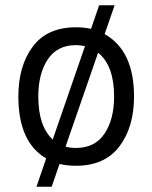

<svg xmlns="http://www.w3.org/2000/svg" viewBox="-20 -618 581 732"><path d="M50 -250Q50 -367 105 -440.5Q160 -514 270 -514Q300 -514 327 -508L358 -598H417L379 -488Q491 -425 491 -250Q491 -133 435 -59.5Q379 14 270 14Q234 14 207 7L177 94H119L156 -14Q50 -76 50 -250ZM415 -250Q415 -368 354 -417L230 -59Q245 -54 270 -54Q342 -54 378.5 -108.5Q415 -163 415 -250ZM126 -250Q126 -137 181 -86L304 -442Q284 -446 270 -446Q198 -446 162 -391.5Q126 -337 126 -250Z"/></svg>

Font: Imprima
Style: Regular
Weight: 400
Version: Version 1.001